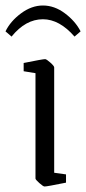

<svg xmlns="http://www.w3.org/2000/svg" viewBox="-53 -669 313 698"><path d="M76 -20V-403L33 -410V-440Q102 -454 111 -454Q116 -454 130 -441.5Q144 -429 144 -424V-41L187 -35V-5Q118 9 109 9Q104 9 90 -3.5Q76 -16 76 -20ZM-33 -555Q-15 -592 23.5 -620.5Q62 -649 103 -649Q145 -649 183 -620.5Q221 -592 240 -555L218 -536Q163 -599 103 -599Q40 -599 -11 -536Z"/></svg>

Font: Grenze Light
Style: Regular
Weight: 300
Designer: Renata Polastri
Foundry: Omnibus-Type
Version: Version 1.002; ttfautohint (v1.8)